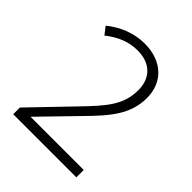

<svg xmlns="http://www.w3.org/2000/svg" viewBox="-201 -848 972 972"><g transform="rotate(45 285.5 -362.0)"><path d="M506 0V-53H127V-55L306 -239C409 -343 475 -421 475 -537C475 -651 395 -724 272 -724C198 -724 127 -696 68 -648L99 -608C153 -651 208 -674 272 -674C360 -674 416 -623 416 -534C416 -430 361 -366 259 -261L54 -48V0Z"/></g></svg>

Font: Noto Sans Myanmar UI Light
Style: Regular
Weight: 300
Designer: Monotype Design Team
Foundry: Monotype Imaging Inc.
Version: Version 2.103